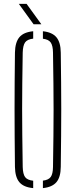

<svg xmlns="http://www.w3.org/2000/svg" viewBox="-20 -965 390 989"><path d="M151 4Q102 -0.5 80 -26.2Q58 -52 57 -105Q56 -191.5 55.5 -263.8Q55 -336 55 -403.2Q55 -470.5 55.5 -541Q56 -611.5 57 -694Q58 -747.5 80 -773.5Q102 -799.5 151 -804V-766Q120.5 -762.5 109.2 -746.5Q98 -730.5 97 -694Q95.5 -606.5 94.8 -537.5Q94 -468.5 94 -404.2Q94 -340 94.8 -268.8Q95.5 -197.5 97 -105Q98 -68.5 109.2 -53Q120.5 -37.5 151 -34ZM201 4V-34.5Q230.5 -38 241.5 -53.8Q252.5 -69.5 253 -105Q254.5 -194.5 255.2 -264.8Q256 -335 256 -399.2Q256 -463.5 255.2 -533.8Q254.5 -604 253 -694Q252.5 -729.5 241.5 -745.8Q230.5 -762 201 -765.5V-804Q249 -799 270.8 -772.8Q292.5 -746.5 293 -694Q294 -611.5 294.8 -541Q295.5 -470.5 295.5 -403.2Q295.5 -336 294.8 -263.8Q294 -191.5 293 -105Q292.5 -52.5 270.8 -26.8Q249 -1 201 4ZM153 -840 77 -945H117L193 -840Z"/></svg>

Font: Big Shoulders Stencil Text SC Thin
Style: Regular
Weight: 100
Designer: Patric King
Foundry: XO Type Co
Version: Version 2.001